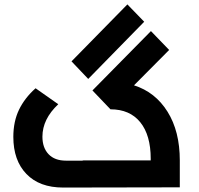

<svg xmlns="http://www.w3.org/2000/svg" viewBox="-20 -843 896 864"><path d="M628.9 -745.1 377 -487.8 301.8 -566.9 553.2 -823.2ZM583 -459Q678.7 -428.7 733.9 -340.3Q789.1 -252 789.1 -121.1V0L264.2 1Q157.7 1 98.9 -60.1Q40 -121.1 40 -227.1Q40 -295.9 65.4 -348.9Q90.8 -401.9 140.1 -445.8L242.2 -374Q170.9 -307.1 170.9 -228Q170.9 -178.2 198.5 -149.2Q226.1 -120.1 276.9 -120.1H351.1Q352.1 -121.1 355 -121.1H658.2V-128.9Q658.2 -234.9 611.1 -293Q564 -351.1 477.1 -351.1L396 -436L659.2 -703.1L741.2 -618.2Z"/></svg>

Font: Montserrat-Arabic Medium
Style: Regular
Weight: 500
Designer: Mohamed Gaber
Foundry: Kief Type Foundry
Version: Version 5.008;PS 005.008;hotconv 1.0.88;makeotf.lib2.5.64775